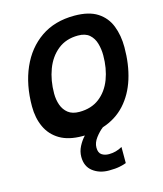

<svg xmlns="http://www.w3.org/2000/svg" viewBox="-132 -756 941 1111"><g transform="rotate(-15 338.5 -201.0)"><path d="M285 25.5Q202.5 25.5 150 -5.8Q97.5 -37 72.2 -91.8Q47 -146.5 47 -216Q47 -345 91 -445.2Q135 -545.5 218 -602.8Q301 -660 419 -660Q506 -660 557 -627Q608 -594 630.2 -537Q652.5 -480 652.5 -409Q652.5 -305.5 626 -221.2Q599.5 -137 546 -78.2Q492.5 -19.5 412 6.5Q388.5 24.5 367 53Q345.5 81.5 345.5 111Q345.5 142 363.2 154Q381 166 406.5 166Q449 166 486.5 144.5V241Q472 247 446.5 252.2Q421 257.5 382 257.5Q325.5 257.5 286.2 227.5Q247 197.5 247 140Q247 108 262.2 78.2Q277.5 48.5 299 25.5Q292 25.5 285 25.5ZM304.5 -114.5Q376.5 -114.5 425 -152Q473.5 -189.5 497.8 -253.2Q522 -317 522 -395.5Q522 -432.5 512.2 -466.5Q502.5 -500.5 478.2 -522Q454 -543.5 410 -543.5Q338 -543.5 288.8 -504Q239.5 -464.5 214.8 -398.8Q190 -333 190 -254.5Q190 -217.5 201.2 -185.8Q212.5 -154 237.5 -134.2Q262.5 -114.5 304.5 -114.5Z"/></g></svg>

Font: Grandstander SemiBold
Style: Italic
Weight: 600
Italic angle: -15°
Designer: Tyler Finck
Foundry: Etcetera Type Co
Version: Version 1.200; ttfautohint (v1.8.3)